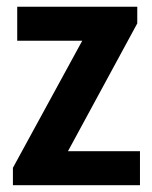

<svg xmlns="http://www.w3.org/2000/svg" viewBox="-20 -542 446 562"><path d="M389.7 -99.5V0H17.8V-50.8L220.7 -422.7H30.4V-522.2H381.8V-473.5L179 -99.5Z"/></svg>

Font: Puralecka Narrow
Style: Bold
Weight: 700
Designer: Hector Gatti, Marcela Romero, Pablo Cosgaya and Nicolas Silva
Version: Version 1.004;PS 001.004;hotconv 1.0.70;makeotf.lib2.5.58329